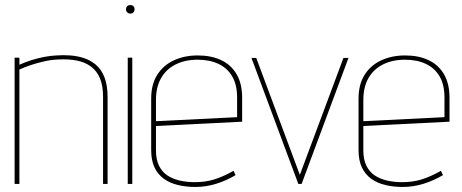

<svg xmlns="http://www.w3.org/2000/svg" viewBox="-20 -730 1833 762"><path d="M389 -346V0H407V-345Q407 -392 394.5 -423.5Q382 -455 360.5 -473Q339 -491 313 -499.5Q287 -508 258.5 -510Q230 -512 204 -510Q181 -509 155 -504Q129 -499 104 -491Q79 -483 57 -473V-501H38V0H57V-454Q76 -463 101.5 -471.5Q127 -480 155.5 -486.5Q184 -493 213 -494Q254 -496 286 -489.5Q318 -483 341.5 -465.5Q365 -448 377 -418.5Q389 -389 389 -346Z M487 0H505V-501H487ZM497 -710Q490 -710 485 -705.5Q480 -701 480 -693Q480 -686 485 -681Q490 -676 497 -676Q505 -676 509.5 -681Q514 -686 514 -693Q514 -701 509.5 -705.5Q505 -710 497 -710Z M599 -133V-230L941 -247V-342Q941 -398 919 -435.5Q897 -473 857.5 -491.5Q818 -510 765 -510Q712 -510 670 -490.5Q628 -471 604 -433Q580 -395 580 -339V-134Q580 -93 593.5 -65Q607 -37 631 -20Q655 -3 687 4.5Q719 12 755 12Q797 12 837.5 -0.5Q878 -13 915 -35L907 -52Q864 -28 829 -17.5Q794 -7 753 -7Q721 -7 693 -13.5Q665 -20 644 -34Q623 -48 611 -72.5Q599 -97 599 -133ZM921 -343V-265L599 -249V-333Q599 -384 619 -419.5Q639 -455 676.5 -474Q714 -493 764 -493Q812 -493 847 -476.5Q882 -460 901.5 -427Q921 -394 921 -343Z M978 -500 1164 0H1177L1363 -500H1343L1170 -36L997 -500Z M1422 -133V-230L1764 -247V-342Q1764 -398 1742 -435.5Q1720 -473 1680.5 -491.5Q1641 -510 1588 -510Q1535 -510 1493 -490.5Q1451 -471 1427 -433Q1403 -395 1403 -339V-134Q1403 -93 1416.5 -65Q1430 -37 1454 -20Q1478 -3 1510 4.5Q1542 12 1578 12Q1620 12 1660.5 -0.5Q1701 -13 1738 -35L1730 -52Q1687 -28 1652 -17.5Q1617 -7 1576 -7Q1544 -7 1516 -13.5Q1488 -20 1467 -34Q1446 -48 1434 -72.5Q1422 -97 1422 -133ZM1744 -343V-265L1422 -249V-333Q1422 -384 1442 -419.5Q1462 -455 1499.5 -474Q1537 -493 1587 -493Q1635 -493 1670 -476.5Q1705 -460 1724.5 -427Q1744 -394 1744 -343Z"/></svg>

Font: Advent Pro Thin
Style: Regular
Weight: 250
Version: Version 3.000